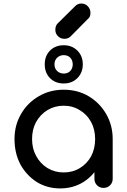

<svg xmlns="http://www.w3.org/2000/svg" viewBox="-20 -1055 715 1079"><path d="M318.4 3.9Q245.1 3.9 186.5 -32.2Q128.9 -69.3 94.7 -130.9Q61.5 -194.3 61.5 -273.4Q61.5 -351.6 98.6 -415Q134.8 -477.5 197.3 -513.7Q259.8 -550.8 337.9 -550.8Q416 -550.8 477.5 -514.6Q540 -477.5 576.2 -415Q613.3 -351.6 613.3 -273.4Q599.6 -273.4 574.2 -273.4Q574.2 -194.3 540 -131.8Q506.8 -69.3 449.2 -32.2Q390.6 3.9 318.4 3.9ZM337.9 -85.9Q388.7 -85.9 428.7 -110.4Q468.8 -134.8 492.2 -176.8Q514.6 -219.7 514.6 -273.4Q514.6 -327.1 492.2 -369.1Q468.8 -412.1 428.7 -435.5Q388.7 -460.9 337.9 -460.9Q288.1 -460.9 247.1 -436.5Q207 -412.1 182.6 -369.1Q160.2 -327.1 160.2 -273.4Q160.2 -219.7 183.6 -177.7Q207 -134.8 247.1 -110.4Q288.1 -85.9 337.9 -85.9ZM561.5 1Q540 1 525.4 -13.7Q510.7 -28.3 510.7 -49.8Q510.7 -100.6 510.7 -203.1Q515.6 -229.5 530.3 -308.6Q550.8 -299.8 613.3 -273.4Q613.3 -216.8 613.3 -49.8Q613.3 -28.3 598.6 -13.7Q584 1 561.5 1ZM337.9 -585.9Q291 -585.9 260.7 -616.2Q231.4 -646.5 231.4 -693.4Q231.4 -740.2 260.7 -770.5Q291 -800.8 337.9 -800.8Q384.8 -800.8 415 -770.5Q445.3 -740.2 445.3 -693.4Q445.3 -646.5 415 -616.2Q384.8 -585.9 337.9 -585.9ZM337.9 -641.6Q361.3 -641.6 375 -656.2Q388.7 -670.9 388.7 -693.4Q388.7 -715.8 375 -730.5Q361.3 -745.1 337.9 -745.1Q316.4 -745.1 300.8 -730.5Q286.1 -715.8 286.1 -693.4Q286.1 -670.9 300.8 -656.2Q316.4 -641.6 337.9 -641.6ZM341.8 -836.9Q320.3 -836.9 305.7 -851.6Q291 -866.2 291 -887.7Q291 -909.2 302.7 -921.9Q335.9 -955.1 401.4 -1019.5Q416 -1035.2 436.5 -1035.2Q460 -1035.2 473.6 -1019.5Q488.3 -1004.9 488.3 -983.4Q488.3 -972.7 485.4 -963.9Q482.4 -955.1 473.6 -948.2Q441.4 -916 377 -850.6Q363.3 -836.9 341.8 -836.9Z"/></svg>

Font: Abed
Style: Bold
Weight: 700
Designer: Johan Aakerlund
Version: Version 3.105